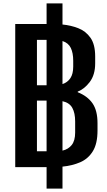

<svg xmlns="http://www.w3.org/2000/svg" viewBox="-20 -974 625 1119"><path d="M68.8 0V-834H251.5V-954.1H344.2V-831.1Q392.1 -826.7 435.8 -809.8Q479.5 -793 507.1 -754.2Q534.7 -715.3 534.7 -645V-604.5Q534.7 -538.1 503.2 -496.3Q471.7 -454.6 433.1 -440.4V-436.5Q489.7 -414.1 519 -372.1Q548.3 -330.1 548.3 -255.9V-213.4Q548.3 -136.7 521 -92.5Q493.7 -48.3 447.3 -28.3Q400.9 -8.3 344.2 -2.9V125H251.5V0ZM195.3 -477.1H251.5V-741.7H195.3ZM406.7 -620.1Q406.7 -665 392.8 -694.3Q378.9 -723.6 344.2 -734.9V-483.9Q373.5 -493.7 390.1 -518.3Q406.7 -543 406.7 -585.9ZM195.3 -92.3H251.5V-387.7H195.3ZM418 -266.1Q418 -314.9 401.6 -345Q385.3 -375 344.2 -384.3V-96.2Q378.4 -104 398.2 -129.2Q418 -154.3 418 -201.2Z"/></svg>

Font: Fjalla One
Style: Regular
Weight: 400
Designer: Irina Smirnova, Eben Sorkin
Foundry: Sorkin Type
Version: Version 1.002; ttfautohint (v1.8.4.7-5d5b);gftools[0.9.25]